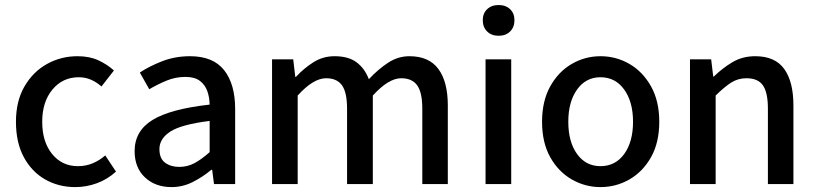

<svg xmlns="http://www.w3.org/2000/svg" viewBox="-20 -743 3296 775"><path d="M284.2 12.2Q216.3 12.2 162.1 -18.8Q107.9 -49.8 76.2 -108.6Q44.4 -167.5 44.4 -251.5Q44.4 -335 78.9 -394.3Q113.3 -453.6 169.9 -484.9Q226.6 -516.1 292.5 -516.1Q341.3 -516.1 377.2 -499.5Q413.1 -482.9 439.9 -458.5L389.6 -394Q369.6 -411.6 346.9 -421.4Q324.2 -431.2 297.9 -431.2Q232.9 -431.2 191.7 -381.6Q150.4 -332 150.4 -251.5Q150.4 -170.4 190.4 -121.3Q230.5 -72.3 294.4 -72.3Q327.1 -72.3 355 -84.2Q382.8 -96.2 404.8 -115.7L448.2 -50.3Q413.1 -18.6 370.6 -3.2Q328.1 12.2 284.2 12.2Z M672.4 12.2Q606.9 12.2 565.2 -26.9Q523.4 -65.9 523.4 -132.8Q523.4 -214.4 595.7 -258.8Q668 -303.2 826.2 -320.8Q825.7 -350.1 816.7 -375.5Q807.6 -400.9 786.6 -416.7Q765.6 -432.6 728.5 -432.6Q688 -432.6 651.4 -417.2Q614.7 -401.9 582.5 -382.8L544.4 -450.2Q582.5 -475.6 634.5 -495.8Q686.5 -516.1 747.1 -516.1Q840.3 -516.1 884.8 -459.7Q929.2 -403.3 929.2 -302.7V0H843.8L836.4 -57.6H833Q797.9 -28.3 757.6 -8.1Q717.3 12.2 672.4 12.2ZM703.6 -69.3Q736.8 -69.3 765.4 -84.7Q793.9 -100.1 826.2 -128.9V-254.9Q712.4 -240.7 668 -212.2Q623.5 -183.6 623.5 -141.1Q623.5 -103 646.5 -86.2Q669.4 -69.3 703.6 -69.3Z M1078.1 0V-503.4H1163.6L1171.9 -432.6H1174.3Q1207 -467.8 1245.4 -491.9Q1283.7 -516.1 1330.6 -516.1Q1386.7 -516.1 1419.7 -491.2Q1452.6 -466.3 1468.8 -423.3Q1506.3 -463.4 1546.4 -489.7Q1586.4 -516.1 1632.8 -516.1Q1711.4 -516.1 1749.5 -464.6Q1787.6 -413.1 1787.6 -317.4V0H1684.6V-304.2Q1684.6 -370.1 1663.8 -398.7Q1643.1 -427.2 1599.6 -427.2Q1548.3 -427.2 1484.9 -357.4V0H1380.9V-304.2Q1380.9 -370.1 1360.4 -398.7Q1339.8 -427.2 1296.4 -427.2Q1244.6 -427.2 1181.6 -357.4V0Z M1939.9 0V-503.4H2043.5V0ZM1992.7 -598.6Q1963.9 -598.6 1946.3 -616Q1928.7 -633.3 1928.7 -661.6Q1928.7 -689 1946.3 -705.8Q1963.9 -722.7 1992.7 -722.7Q2021.5 -722.7 2039.1 -705.8Q2056.6 -689 2056.6 -661.6Q2056.6 -633.3 2039.1 -616Q2021.5 -598.6 1992.7 -598.6Z M2403.8 12.2Q2341.8 12.2 2287.8 -18.8Q2233.9 -49.8 2200.9 -108.6Q2168 -167.5 2168 -251.5Q2168 -335 2200.9 -394.3Q2233.9 -453.6 2287.8 -484.9Q2341.8 -516.1 2403.8 -516.1Q2466.8 -516.1 2520.8 -484.9Q2574.7 -453.6 2607.9 -394.3Q2641.1 -335 2641.1 -251.5Q2641.1 -167.5 2607.9 -108.6Q2574.7 -49.8 2520.8 -18.8Q2466.8 12.2 2403.8 12.2ZM2403.8 -72.3Q2463.9 -72.3 2499.5 -121.3Q2535.2 -170.4 2535.2 -251.5Q2535.2 -332 2499.5 -381.6Q2463.9 -431.2 2403.8 -431.2Q2344.7 -431.2 2309.3 -381.6Q2273.9 -332 2273.9 -251.5Q2273.9 -170.4 2309.3 -121.3Q2344.7 -72.3 2403.8 -72.3Z M2765.1 0V-503.4H2850.6L2858.9 -434.1H2861.3Q2896.5 -468.3 2936.8 -492.2Q2977.1 -516.1 3028.8 -516.1Q3108.4 -516.1 3145.5 -464.6Q3182.6 -413.1 3182.6 -317.4V0H3079.6V-304.2Q3079.6 -370.1 3059.3 -398.7Q3039.1 -427.2 2993.2 -427.2Q2958.5 -427.2 2930.7 -409.2Q2902.8 -391.1 2868.7 -357.4V0Z"/></svg>

Font: Akatab SemiBold
Style: Regular
Weight: 600
Designer: SIL Global
Foundry: SIL Global
Version: Version 4.100